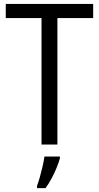

<svg xmlns="http://www.w3.org/2000/svg" viewBox="-20 -734 503 975"><path d="M271.5 0H190.9V-642.1H9.3V-713.9H453.1V-642.1H271.5ZM284.2 61V69.8Q278.3 91.8 267.1 118.9Q255.9 146 241.5 172.9Q227.1 199.7 211.4 221.2H168V209.5Q174.8 192.4 182.4 165.3Q189.9 138.2 196.5 109.9Q203.1 81.5 205.6 61Z"/></svg>

Font: Open Sans SemiCondensed
Style: Regular
Weight: 400
Width: 4
Designer: Monotype Design Team
Foundry: Monotype Imaging Inc.
Version: Version 3.000